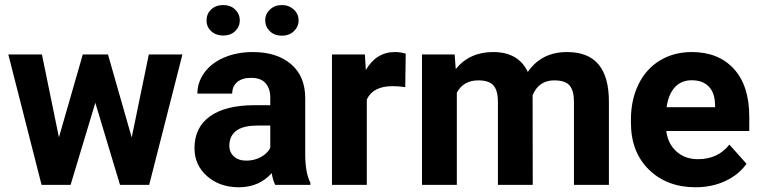

<svg xmlns="http://www.w3.org/2000/svg" viewBox="-20 -749 3082 778"><path d="M513.7 -191.9 583 -528.3H719.2L584.5 0H466.3L366.2 -332.5L266.1 0H148.4L13.7 -528.3H149.9L218.8 -192.4L315.4 -528.3H417.5Z M1095.2 0Q1085.4 -19 1081.1 -47.4Q1029.8 9.8 947.8 9.8Q870.1 9.8 819.1 -35.2Q768.1 -80.1 768.1 -148.4Q768.1 -232.4 830.3 -277.3Q892.6 -322.3 1010.3 -322.8H1075.2V-353Q1075.2 -389.6 1056.4 -411.6Q1037.6 -433.6 997.1 -433.6Q961.4 -433.6 941.2 -416.5Q920.9 -399.4 920.9 -369.6H779.8Q779.8 -415.5 808.1 -454.6Q836.4 -493.7 888.2 -515.9Q939.9 -538.1 1004.4 -538.1Q1102.1 -538.1 1159.4 -489Q1216.8 -439.9 1216.8 -351.1V-122.1Q1217.3 -46.9 1237.8 -8.3V0ZM978.5 -98.1Q1009.8 -98.1 1036.1 -112.1Q1062.5 -126 1075.2 -149.4V-240.2H1022.5Q916.5 -240.2 909.7 -167L909.2 -158.7Q909.2 -132.3 927.7 -115.2Q946.3 -98.1 978.5 -98.1ZM816.9 -666.5Q816.9 -692.9 835.7 -710.7Q854.5 -728.5 884.3 -728.5Q914.6 -728.5 933.1 -710.2Q951.7 -691.9 951.7 -666.5Q951.7 -641.1 933.1 -623Q914.6 -605 884.3 -605Q855.5 -605 836.2 -622.3Q816.9 -639.6 816.9 -666.5ZM1054.7 -666.5Q1054.7 -692.4 1074 -710.4Q1093.3 -728.5 1122.1 -728.5Q1150.4 -728.5 1170.2 -710.7Q1189.9 -692.9 1189.9 -666.5Q1189.9 -641.1 1171.1 -622.8Q1152.3 -604.5 1122.1 -604.5Q1091.8 -604.5 1073.2 -622.8Q1054.7 -641.1 1054.7 -666.5Z M1622.1 -396Q1593.3 -399.9 1571.3 -399.9Q1491.2 -399.9 1466.3 -345.7V0H1325.2V-528.3H1458.5L1462.4 -465.3Q1504.9 -538.1 1580.1 -538.1Q1603.5 -538.1 1624 -531.7Z M1822.3 -528.3 1826.7 -469.2Q1882.8 -538.1 1978.5 -538.1Q2080.6 -538.1 2118.7 -457.5Q2174.3 -538.1 2277.3 -538.1Q2363.3 -538.1 2405.3 -488Q2447.3 -438 2447.3 -337.4V0H2305.7V-336.9Q2305.7 -381.8 2288.1 -402.6Q2270.5 -423.3 2226.1 -423.3Q2162.6 -423.3 2138.2 -362.8L2138.7 0H1997.6V-336.4Q1997.6 -382.3 1979.5 -402.8Q1961.4 -423.3 1918 -423.3Q1857.9 -423.3 1831.1 -373.5V0H1689.9V-528.3Z M2798.8 9.8Q2682.6 9.8 2609.6 -61.5Q2536.6 -132.8 2536.6 -251.5V-265.1Q2536.6 -344.7 2567.4 -407.5Q2598.1 -470.2 2654.5 -504.2Q2710.9 -538.1 2783.2 -538.1Q2891.6 -538.1 2953.9 -469.7Q3016.1 -401.4 3016.1 -275.9V-218.3H2679.7Q2686.5 -166.5 2720.9 -135.3Q2755.4 -104 2808.1 -104Q2889.6 -104 2935.5 -163.1L3004.9 -85.4Q2973.1 -40.5 2918.9 -15.4Q2864.7 9.8 2798.8 9.8ZM2782.7 -423.8Q2740.7 -423.8 2714.6 -395.5Q2688.5 -367.2 2681.2 -314.5H2877.4V-325.7Q2876.5 -372.6 2852.1 -398.2Q2827.6 -423.8 2782.7 -423.8Z"/></svg>

Font: RobotoInd
Style: Bold
Weight: 700
Designer: Google
Version: Version 2.001150; 2014